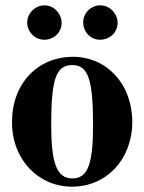

<svg xmlns="http://www.w3.org/2000/svg" viewBox="-20 -686 540 720"><path d="M421 -600C421 -636 391 -666 356 -666C321 -666 292 -637 292 -602C292 -566 320 -537 355 -537C392 -537 421 -565 421 -600ZM211 -600C211 -636 181 -666 147 -666C112 -666 82 -636 82 -602C82 -566 111 -537 146 -537C183 -537 211 -565 211 -600ZM476 -229C476 -371 380 -473 254 -473C122 -473 25 -374 25 -228C25 -86 125 14 250 14C379 14 476 -88 476 -229ZM329 -218C329 -69 309 -17 251 -17C193 -17 172 -73 172 -218C172 -389 190 -442 251 -442C310 -442 329 -389 329 -218Z"/></svg>

Font: XITS Math
Style: Bold
Weight: 700
Designer: MicroPress Inc., with final additions and corrections provided by Coen Hoffman, Elsevier (retired)
Version: Version 1.105